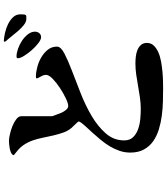

<svg xmlns="http://www.w3.org/2000/svg" viewBox="48 -896 903 1040"><g transform="rotate(-90 500.0 -376.5)"><path d="M793 -804 797 -808Q816 -807 841 -801.5Q866 -796 888.5 -785Q911 -774 926.5 -757.5Q942 -741 942 -717Q942 -710 941 -698Q940 -686 930 -686H915Q901 -686 884 -699.5Q867 -713 851 -731.5Q835 -750 820.5 -768.5Q806 -787 796 -797ZM179 -754Q181 -763 191 -768Q201 -773 213.5 -775.5Q226 -778 238 -779Q250 -780 257 -780Q269 -780 291.5 -775Q314 -770 335.5 -761.5Q357 -753 373.5 -740.5Q390 -728 390 -713V-549Q390 -545 393 -537Q396 -529 398 -524Q401 -516 405 -505Q409 -494 415 -484Q421 -474 428.5 -466.5Q436 -459 446 -459Q460 -459 488 -472.5Q516 -486 544 -504.5Q572 -523 593 -543.5Q614 -564 614 -579Q614 -590 609 -600Q604 -610 599.5 -617.5Q595 -625 595 -629.5Q595 -634 605 -634Q628 -634 656.5 -626.5Q685 -619 709.5 -604.5Q734 -590 750.5 -569Q767 -548 767 -520Q767 -499 729.5 -479.5Q692 -460 635.5 -438.5Q579 -417 513 -391Q447 -365 390.5 -331.5Q334 -298 296.5 -255Q259 -212 259 -156Q259 -125 277 -107Q295 -89 321 -80Q347 -71 376.5 -68.5Q406 -66 429 -66Q460 -66 491 -70.5Q522 -75 553 -80.5Q584 -86 614.5 -90.5Q645 -95 677 -95Q692 -95 711.5 -93Q731 -91 747.5 -84.5Q764 -78 775.5 -65.5Q787 -53 787 -33Q787 -11 773 4Q759 19 736.5 29Q714 39 686 44Q658 49 630.5 51.5Q603 54 579 54.5Q555 55 540 55Q508 55 470 54Q432 53 393.5 48Q355 43 319 32Q283 21 255 1.5Q227 -18 210 -48.5Q193 -79 193 -123Q193 -153 202.5 -181Q212 -209 227.5 -234.5Q243 -260 262.5 -283.5Q282 -307 301 -328Q304 -331 314 -342Q324 -353 335.5 -365.5Q347 -378 355 -389Q363 -400 361 -404Q359 -407 354.5 -412Q350 -417 344.5 -422.5Q339 -428 334 -433.5Q329 -439 326 -442Q310 -461 301 -487Q292 -513 285.5 -541Q279 -569 273.5 -596.5Q268 -624 260 -648Q249 -680 231 -705Q220 -720 207.5 -730.5Q195 -741 181 -752ZM818 -606Q805 -606 785.5 -621Q766 -636 748 -656.5Q730 -677 717 -698Q704 -719 704 -732Q704 -739 714 -739Q732 -739 755 -731Q778 -723 798.5 -709.5Q819 -696 833.5 -677.5Q848 -659 848 -639Q848 -626 840 -616Q832 -606 818 -606Z"/></g></svg>

Font: SoukouMincho
Style: Regular
Weight: 400
Designer: Dr. Ken Lunde (project architect, glyph set definition & overall production); Masataka HATTORI  (production & ideograph 
Foundry: Adobe Systems Incorporated
Version: Version 1.00